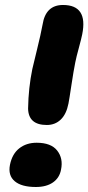

<svg xmlns="http://www.w3.org/2000/svg" viewBox="-20 -768 355 771"><path d="M168 -266.1Q94.2 -266.1 92.8 -332Q94.2 -415.5 109.9 -491.2Q112.8 -504.9 128.2 -567.1Q143.6 -629.4 150.9 -668.9Q163.1 -748 232.9 -748Q334 -748 310.1 -629.9Q307.1 -614.3 296.9 -576.9Q286.6 -539.6 282.2 -517.1Q275.4 -483.4 266.8 -426.3Q258.3 -369.1 254.9 -352.1Q246.6 -309.6 223.9 -287.8Q201.2 -266.1 168 -266.1ZM124 -17.1Q66.4 -17.1 39.1 -40.3Q11.7 -63.5 20 -106Q28.8 -149.9 57.4 -172.4Q85.9 -194.8 127 -194.8Q185.1 -194.8 209.7 -163.3Q234.4 -131.8 225.1 -86.9Q219.2 -54.2 192.9 -35.6Q166.5 -17.1 124 -17.1Z"/></svg>

Font: Shantell Sans Irregular Bouncy
Style: Italic
Weight: 800
Italic angle: -11.31°
Designer: Stephen Nixon, Anya Danilova, Shantell Martin
Foundry: Arrow Type
Version: Version 1.006;[9816181b4]